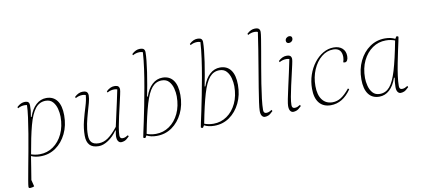

<svg xmlns="http://www.w3.org/2000/svg" viewBox="-83 -1044 3566 1613"><g transform="rotate(-10 1699.5 -237.5)"><path d="M59 258Q47 258 47 246Q47 234 54.5 191Q62 148 73.5 86Q85 24 98.5 -48.5Q112 -121 124 -193.5Q136 -266 144.5 -328.5Q153 -391 154 -433Q145 -435 135 -435Q119 -435 104.5 -431Q90 -427 76 -419L72 -430Q90 -447 107 -454.5Q124 -462 140 -462Q163 -462 171 -452.5Q179 -443 179 -426Q179 -400 177 -380.5Q175 -361 169 -328H175Q197 -393 235.5 -428Q274 -463 323 -463Q383 -463 415 -419.5Q447 -376 447 -294Q447 -207 413.5 -138Q380 -69 323 -29Q266 11 193 11Q147 11 113 -5Q106 40 98 89.5Q90 139 81 194L95 250Q87 254 77 256Q67 258 59 258ZM314 -441Q261 -441 226 -397Q191 -353 166 -259.5Q141 -166 116 -19Q130 -14 148.5 -10.5Q167 -7 189 -7Q252 -7 303.5 -42.5Q355 -78 385 -141.5Q415 -205 415 -288Q415 -320 406 -355.5Q397 -391 375 -416Q353 -441 314 -441Z M689 12Q636 12 611.5 -15.5Q587 -43 587 -94Q587 -158 602.5 -219Q618 -280 635 -333.5Q652 -387 655 -430Q641 -435 627 -435Q611 -435 596.5 -431Q582 -427 568 -419L564 -430Q582 -447 599 -454.5Q616 -462 632 -462Q659 -462 669 -452Q679 -442 679 -422Q679 -396 669 -360Q659 -324 646.5 -281Q634 -238 624 -191Q614 -144 614 -96Q614 -52 633 -32Q652 -12 694 -12Q735 -12 773 -38.5Q811 -65 857 -123Q866 -165 878 -218Q890 -271 902 -326.5Q914 -382 924 -431Q911 -435 898 -435Q882 -435 867.5 -431Q853 -427 839 -419L835 -430Q853 -447 870 -454.5Q887 -462 903 -462Q929 -462 938 -452.5Q947 -443 947 -426Q947 -415 939.5 -381Q932 -347 921.5 -301.5Q911 -256 900 -207.5Q889 -159 881.5 -116Q874 -73 874 -47Q874 -19 897 -19Q911 -19 921.5 -23.5Q932 -28 945 -36L950 -25Q925 0 909.5 6Q894 12 880 12Q865 12 855 -2Q845 -16 845 -44Q845 -57 852 -94H848Q815 -46 771.5 -17Q728 12 689 12Z M1086 12Q1069 12 1069 4Q1069 1 1076.5 -34Q1084 -69 1096.5 -127Q1109 -185 1123 -257Q1137 -329 1151 -407Q1165 -485 1175.5 -561Q1186 -637 1190 -701Q1177 -706 1163 -706Q1147 -706 1132.5 -702Q1118 -698 1104 -690L1100 -701Q1118 -718 1135 -725.5Q1152 -733 1168 -733Q1194 -733 1203 -723.5Q1212 -714 1212 -697Q1212 -669 1207.5 -625Q1203 -581 1195.5 -529.5Q1188 -478 1178.5 -425.5Q1169 -373 1160 -327H1166Q1188 -392 1226.5 -427Q1265 -462 1314 -462Q1374 -462 1406 -418.5Q1438 -375 1438 -293Q1438 -206 1404.5 -137Q1371 -68 1314 -28Q1257 12 1184 12Q1133 12 1098 -7ZM1305 -440Q1255 -440 1221 -400.5Q1187 -361 1159.5 -269Q1132 -177 1102 -20Q1117 -14 1136.5 -10Q1156 -6 1180 -6Q1243 -6 1294.5 -41.5Q1346 -77 1376 -140.5Q1406 -204 1406 -287Q1406 -319 1397 -354.5Q1388 -390 1366 -415Q1344 -440 1305 -440Z M1577 12Q1560 12 1560 4Q1560 1 1567.5 -34Q1575 -69 1587.5 -127Q1600 -185 1614 -257Q1628 -329 1642 -407Q1656 -485 1666.5 -561Q1677 -637 1681 -701Q1668 -706 1654 -706Q1638 -706 1623.5 -702Q1609 -698 1595 -690L1591 -701Q1609 -718 1626 -725.5Q1643 -733 1659 -733Q1685 -733 1694 -723.5Q1703 -714 1703 -697Q1703 -669 1698.5 -625Q1694 -581 1686.5 -529.5Q1679 -478 1669.5 -425.5Q1660 -373 1651 -327H1657Q1679 -392 1717.5 -427Q1756 -462 1805 -462Q1865 -462 1897 -418.5Q1929 -375 1929 -293Q1929 -206 1895.5 -137Q1862 -68 1805 -28Q1748 12 1675 12Q1624 12 1589 -7ZM1796 -440Q1746 -440 1712 -400.5Q1678 -361 1650.5 -269Q1623 -177 1593 -20Q1608 -14 1627.5 -10Q1647 -6 1671 -6Q1734 -6 1785.5 -41.5Q1837 -77 1867 -140.5Q1897 -204 1897 -287Q1897 -319 1888 -354.5Q1879 -390 1857 -415Q1835 -440 1796 -440Z M2106 12Q2091 12 2081 -2Q2071 -16 2071 -44Q2071 -66 2078 -117Q2085 -168 2096.5 -238Q2108 -308 2121.5 -388.5Q2135 -469 2148 -549.5Q2161 -630 2171 -701Q2159 -706 2145 -706Q2129 -706 2114.5 -702Q2100 -698 2086 -690L2082 -701Q2100 -718 2117 -725.5Q2134 -733 2150 -733Q2176 -733 2185 -723.5Q2194 -714 2194 -697Q2194 -681 2187 -637.5Q2180 -594 2169.5 -533.5Q2159 -473 2147 -404.5Q2135 -336 2124.5 -268.5Q2114 -201 2107 -143Q2100 -85 2100 -47Q2100 -19 2123 -19Q2137 -19 2147.5 -23.5Q2158 -28 2171 -36L2176 -25Q2151 0 2135.5 6Q2120 12 2106 12Z M2348 12Q2333 12 2323 -1.5Q2313 -15 2313 -44Q2313 -60 2321 -102Q2329 -144 2342 -200.5Q2355 -257 2368 -317.5Q2381 -378 2392 -431Q2379 -435 2366 -435Q2350 -435 2335.5 -431Q2321 -427 2307 -419L2303 -430Q2321 -447 2338 -454.5Q2355 -462 2371 -462Q2397 -462 2406 -452.5Q2415 -443 2415 -426Q2415 -415 2407.5 -381Q2400 -347 2389.5 -301.5Q2379 -256 2368 -207.5Q2357 -159 2349.5 -116Q2342 -73 2342 -47Q2342 -19 2365 -19Q2379 -19 2389.5 -23.5Q2400 -28 2413 -36L2418 -25Q2393 0 2377.5 6Q2362 12 2348 12ZM2413 -564Q2401 -564 2395 -570.5Q2389 -577 2389 -586Q2389 -602 2400.5 -611Q2412 -620 2422 -620Q2447 -620 2447 -598Q2447 -582 2436 -573Q2425 -564 2413 -564Z M2669 12Q2605 12 2570.5 -30Q2536 -72 2536 -151Q2536 -213 2555 -269Q2574 -325 2607.5 -368.5Q2641 -412 2684 -437Q2727 -462 2774 -462Q2821 -462 2848 -437.5Q2875 -413 2875 -371Q2875 -349 2867.5 -335.5Q2860 -322 2847 -322Q2841 -322 2833 -325Q2841 -349 2841 -369Q2841 -446 2768 -446Q2713 -446 2667.5 -408.5Q2622 -371 2595 -308Q2568 -245 2568 -169Q2568 -93 2599.5 -51.5Q2631 -10 2687 -10Q2726 -10 2760 -31.5Q2794 -53 2834 -102L2843 -93Q2771 12 2669 12Z M3082 12Q3022 12 2990 -31.5Q2958 -75 2958 -157Q2958 -244 2991.5 -313Q3025 -382 3082.5 -422Q3140 -462 3212 -462Q3263 -462 3298 -443L3310 -462Q3327 -462 3327 -454Q3327 -449 3320 -418Q3313 -387 3303 -340Q3293 -293 3282.5 -240Q3272 -187 3265 -136Q3258 -85 3258 -47Q3258 -19 3281 -19Q3295 -19 3305.5 -23.5Q3316 -28 3329 -36L3334 -25Q3309 0 3293.5 6Q3278 12 3264 12Q3249 12 3239 -2Q3229 -16 3229 -44Q3229 -64 3231 -84Q3233 -104 3236 -123H3230Q3208 -58 3170 -23Q3132 12 3082 12ZM2990 -163Q2990 -132 2999 -96Q3008 -60 3030 -35Q3052 -10 3091 -10Q3141 -10 3175 -49.5Q3209 -89 3236.5 -181Q3264 -273 3294 -430Q3279 -436 3259.5 -440Q3240 -444 3216 -444Q3153 -444 3102 -408.5Q3051 -373 3020.5 -310Q2990 -247 2990 -163Z"/></g></svg>

Font: Petrona Thin
Style: Italic
Weight: 100
Italic angle: -9°
Designer: Ringo R. Seeber
Foundry: Ringo R. Seeber
Version: Version 2.001; ttfautohint (v1.8.3)